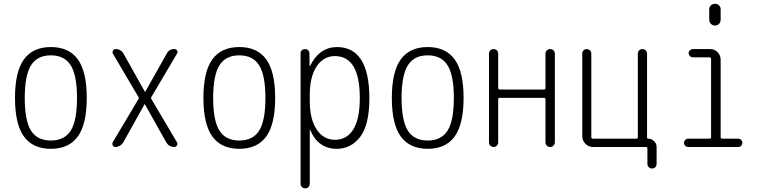

<svg xmlns="http://www.w3.org/2000/svg" viewBox="-20 -780 4040 1019"><path d="M355.5 -433.1Q322.3 -486.3 250 -486.3Q177.7 -486.3 144.5 -433.1Q111.3 -379.9 111.3 -259.8Q111.3 -139.6 144.5 -86.9Q177.7 -34.2 250 -34.2Q322.3 -34.2 355.5 -86.9Q388.7 -139.6 388.7 -259.8Q388.7 -379.9 355.5 -433.1ZM393.1 -55.7Q345.7 9.8 250 9.8Q154.3 9.8 106.9 -55.7Q59.6 -121.1 59.6 -260.3Q59.6 -399.4 106.9 -464.8Q154.3 -530.3 250 -530.3Q345.7 -530.3 393.1 -464.8Q440.4 -399.4 440.4 -260.3Q440.4 -121.1 393.1 -55.7Z M578.1 -24.4 713.9 -252.9Q718.8 -259.8 713.9 -266.6L579.1 -495.1Q575.2 -502.9 579.6 -511.2Q584 -519.5 592.8 -519.5Q622.1 -519.5 635.7 -495.1L749 -293Q749 -292 750 -292Q751 -292 751 -293L865.2 -496.1Q877.9 -520.5 906.2 -519.5Q915 -519.5 919.9 -511.7Q924.8 -503.9 919.9 -496.1L784.2 -266.6Q779.3 -259.8 784.2 -252.9L918.9 -25.4Q923.8 -17.6 919.4 -8.8Q915 0 905.3 0Q876 0 861.3 -26.4L749 -226.6Q749 -227.5 748 -227.5Q747.1 -227.5 747.1 -226.6L634.8 -25.4Q628.9 -14.6 617.2 -7.3Q605.5 0 591.8 0Q583 0 578.6 -8.3Q574.2 -16.6 578.1 -24.4Z M1355.5 -433.1Q1322.3 -486.3 1250 -486.3Q1177.7 -486.3 1144.5 -433.1Q1111.3 -379.9 1111.3 -259.8Q1111.3 -139.6 1144.5 -86.9Q1177.7 -34.2 1250 -34.2Q1322.3 -34.2 1355.5 -86.9Q1388.7 -139.6 1388.7 -259.8Q1388.7 -379.9 1355.5 -433.1ZM1393.1 -55.7Q1345.7 9.8 1250 9.8Q1154.3 9.8 1106.9 -55.7Q1059.6 -121.1 1059.6 -260.3Q1059.6 -399.4 1106.9 -464.8Q1154.3 -530.3 1250 -530.3Q1345.7 -530.3 1393.1 -464.8Q1440.4 -399.4 1440.4 -260.3Q1440.4 -121.1 1393.1 -55.7Z M1624 -275.4V-245.1Q1624 -147.5 1660.6 -92.8Q1697.3 -38.1 1757.8 -38.1Q1821.3 -38.1 1855.5 -93.8Q1889.6 -149.4 1889.6 -259.8Q1889.6 -481.4 1757.8 -482.4Q1697.3 -482.4 1660.6 -427.7Q1624 -373 1624 -275.4ZM1575.2 195.3V-497.1Q1575.2 -506.8 1582 -513.2Q1588.9 -519.5 1599.1 -519.5Q1609.4 -519.5 1615.7 -513.2Q1622.1 -506.8 1622.1 -497.1L1623 -429.7Q1623 -428.7 1624 -428.7Q1626 -428.7 1626 -430.7Q1674.8 -529.3 1767.6 -530.3Q1939.5 -530.3 1940.4 -259.8Q1940.4 -117.2 1891.6 -53.7Q1842.8 9.8 1767.6 9.8Q1668.9 9.8 1627 -88.9Q1627 -90.8 1626 -90.8Q1624 -90.8 1624 -89.8V195.3Q1624 206.1 1617.2 212.9Q1610.4 219.7 1600.1 219.7Q1589.8 219.7 1582.5 212.9Q1575.2 206.1 1575.2 195.3Z M2355.5 -433.1Q2322.3 -486.3 2250 -486.3Q2177.7 -486.3 2144.5 -433.1Q2111.3 -379.9 2111.3 -259.8Q2111.3 -139.6 2144.5 -86.9Q2177.7 -34.2 2250 -34.2Q2322.3 -34.2 2355.5 -86.9Q2388.7 -139.6 2388.7 -259.8Q2388.7 -379.9 2355.5 -433.1ZM2393.1 -55.7Q2345.7 9.8 2250 9.8Q2154.3 9.8 2106.9 -55.7Q2059.6 -121.1 2059.6 -260.3Q2059.6 -399.4 2106.9 -464.8Q2154.3 -530.3 2250 -530.3Q2345.7 -530.3 2393.1 -464.8Q2440.4 -399.4 2440.4 -260.3Q2440.4 -121.1 2393.1 -55.7Z M2575.2 -24.4V-496.1Q2575.2 -505.9 2582.5 -512.7Q2589.8 -519.5 2600.1 -519.5Q2610.4 -519.5 2617.2 -512.7Q2624 -505.9 2624 -496.1V-314.5Q2624 -305.7 2631.8 -304.7H2867.2Q2875 -304.7 2875 -314.5V-495.1Q2875 -505.9 2882.3 -512.7Q2889.6 -519.5 2899.9 -519.5Q2910.2 -519.5 2917.5 -512.7Q2924.8 -505.9 2924.8 -495.1V-25.4Q2924.8 -14.6 2917.5 -7.3Q2910.2 0 2899.9 0Q2889.6 0 2882.3 -6.8Q2875 -13.7 2875 -25.4V-252.9Q2875 -260.7 2867.2 -260.7H2631.8Q2624 -260.7 2624 -252.9V-24.4Q2624 -14.6 2617.2 -7.3Q2610.4 0 2600.1 0Q2589.8 0 2582.5 -6.8Q2575.2 -13.7 2575.2 -24.4Z M3127 0Q3103.5 0 3086.9 -17.1Q3070.3 -34.2 3070.3 -56.6V-496.1Q3070.3 -505.9 3077.1 -512.7Q3084 -519.5 3093.8 -519.5Q3103.5 -519.5 3110.8 -512.7Q3118.2 -505.9 3118.2 -496.1V-51.8Q3118.2 -43.9 3127 -43.9H3356.4Q3365.2 -43.9 3365.2 -51.8V-495.1Q3365.2 -505.9 3372.1 -512.7Q3378.9 -519.5 3388.7 -519.5Q3399.4 -519.5 3406.7 -512.7Q3414.1 -505.9 3414.1 -495.1V-49.8Q3414.1 -43.9 3420.9 -43.9Q3438.5 -43.9 3451.7 -30.8Q3464.8 -17.6 3464.8 0V89.8Q3464.8 99.6 3458.5 106.9Q3452.1 114.3 3440.9 114.3Q3429.7 114.3 3422.9 106.9Q3416 99.6 3416 89.8V8.8Q3416 0 3408.2 0Z M3744.1 -730.5Q3744.1 -743.2 3752.9 -751.5Q3761.7 -759.8 3774.9 -759.8Q3788.1 -759.8 3796.4 -751.5Q3804.7 -743.2 3804.7 -730.5V-675.8Q3804.7 -663.1 3796.4 -653.8Q3788.1 -644.5 3774.9 -644.5Q3761.7 -644.5 3752.9 -653.8Q3744.1 -663.1 3744.1 -675.8ZM3631.8 0Q3623 0 3616.7 -6.3Q3610.4 -12.7 3610.4 -22Q3610.4 -31.2 3616.7 -37.6Q3623 -43.9 3631.8 -43.9H3746.1Q3753.9 -43.9 3753.9 -51.8V-466.8Q3753.9 -475.6 3746.1 -475.6H3657.2Q3648.4 -475.6 3641.6 -482.4Q3634.8 -489.3 3634.8 -498Q3634.8 -506.8 3641.6 -513.2Q3648.4 -519.5 3657.2 -519.5H3749Q3772.5 -519.5 3788.6 -502.9Q3804.7 -486.3 3804.7 -462.9V-51.8Q3804.7 -43.9 3814.5 -43.9H3898.4Q3907.2 -43.9 3913.6 -37.6Q3919.9 -31.2 3919.9 -22Q3919.9 -12.7 3913.6 -6.3Q3907.2 0 3898.4 0Z"/></svg>

Font: Rounded-X Mgen+ 1m light
Style: Regular
Weight: 200
Designer: [Source Han Sans]
Ryoko NISHIZUKA  (kana & ideographs); Paul D. Hunt (Latin, Greek & Cyrillic); Wenlong ZHANG  (bopomofo
Version: Version 1.059.20150602